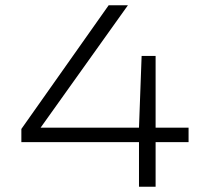

<svg xmlns="http://www.w3.org/2000/svg" viewBox="-20 -708 795 728"><path d="M507 0V-169H61V-219L392 -688H465L134 -224H507L517 -496H570V-224H695V-169H570V0Z"/></svg>

Font: Saira Expanded Light
Style: Regular
Weight: 300
Width: 7
Designer: Hector Gatti with collaboration of the Omnibus-Type team
Foundry: Omnibus-Type
Version: Version 1.101